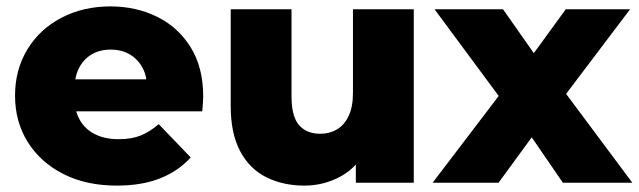

<svg xmlns="http://www.w3.org/2000/svg" viewBox="-20 -571 1996 600"><path d="M345 9Q249 9 177.5 -27.5Q106 -64 66.5 -127.5Q27 -191 27 -272Q27 -353 65.5 -416.5Q104 -480 172 -515.5Q240 -551 325 -551Q405 -551 471 -518.5Q537 -486 576 -423Q615 -360 615 -270Q615 -260 614 -247Q613 -234 612 -223H183V-323H511L439 -295Q440 -332 425.5 -359Q411 -386 385.5 -401Q360 -416 326 -416Q292 -416 266.5 -401Q241 -386 227 -358.5Q213 -331 213 -294V-265Q213 -225 229.5 -196Q246 -167 277 -151.5Q308 -136 351 -136Q391 -136 419.5 -147.5Q448 -159 476 -183L576 -79Q537 -36 480 -13.5Q423 9 345 9Z M931 9Q865 9 812.5 -17Q760 -43 730.5 -98.5Q701 -154 701 -239V-542H891V-270Q891 -207 914.5 -180Q938 -153 981 -153Q1009 -153 1032 -166Q1055 -179 1069 -207.5Q1083 -236 1083 -281V-542H1273V0H1092V-153L1127 -110Q1099 -50 1046 -20.5Q993 9 931 9Z M1332 0 1581 -327 1577 -219 1338 -542H1552L1686 -351L1606 -347L1748 -542H1949L1710 -226V-330L1956 0H1739L1599 -204L1679 -193L1538 0Z"/></svg>

Font: MOST Montserrat ExtraBold
Style: Regular
Weight: 800
Designer: Julieta Ulanovsky
Foundry: Julieta Ulanovsky
Version: Version 8.000;March 11, 2024;FontCreator 15.0.0.2926 64-bit